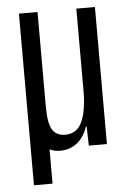

<svg xmlns="http://www.w3.org/2000/svg" viewBox="-49 -561 491 730"><g transform="rotate(-5 196.0 -195.5)"><path d="M51 -523H122V-162Q122 -98 137.5 -73.5Q153 -49 187 -49Q231 -49 250.5 -91Q270 -133 270 -210V-523H341V0H272L270 -73H267Q254 -33 226.5 -11.5Q199 10 162 10Q139 10 122 1V132H51Z"/></g></svg>

Font: Mona Sans Condensed
Style: Regular
Weight: 400
Width: 3
Designer: Deni Anggara
Foundry: GitHub
Version: Version 2.000